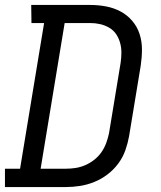

<svg xmlns="http://www.w3.org/2000/svg" viewBox="-30 -755 650 775"><path d="M-10 0V-74H51L148 -662H97L96 -735H334Q367 -735 398.5 -729Q430 -723 457 -708.5Q484 -694 504 -670.5Q524 -647 533.5 -617.5Q543 -588 543 -555.5Q543 -523 538 -490L491 -205Q486 -177 476 -148.5Q466 -120 447.5 -95Q429 -70 404 -51Q379 -32 350.5 -20.5Q322 -9 293 -4.5Q264 0 236 0ZM134 -74H236Q255 -74 275 -77Q295 -80 314.5 -88.5Q334 -97 351 -110.5Q368 -124 380 -141.5Q392 -159 399 -178.5Q406 -198 410 -217L457 -502Q460 -523 460 -543.5Q460 -564 454.5 -583Q449 -602 438.5 -617.5Q428 -633 411 -643Q394 -653 374.5 -657.5Q355 -662 334 -662H231Z"/></svg>

Font: Iosevka Plex Etoile
Style: Italic
Weight: 400
Italic angle: -9°
Designer: Belleve Invis
Foundry: Belleve Invis
Version: Version 25.1.1; ttfautohint (v1.8.4)